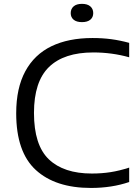

<svg xmlns="http://www.w3.org/2000/svg" viewBox="-20 -942 704 972"><path d="M62 -368.5Q62 -496 108 -581Q154 -666 240.2 -707.8Q326.5 -749.5 448.5 -749.5Q499.5 -749.5 544 -743.5Q588.5 -737.5 634 -725V-652Q546.5 -676.5 452.5 -676.5Q304 -676.5 228 -602.8Q152 -529 152 -370.5Q152 -207.5 227.2 -135.5Q302.5 -63.5 445 -63.5Q495 -63.5 539.8 -70.5Q584.5 -77.5 634 -93.5V-20.5Q546 9.5 440.5 9.5Q260.5 9.5 161.2 -81.5Q62 -172.5 62 -368.5ZM338 -875.5Q338 -897 352.8 -909.8Q367.5 -922.5 395 -922.5Q422.5 -922.5 437.2 -909.8Q452 -897 452 -875.5Q452 -854.5 437.2 -842.2Q422.5 -830 395 -830Q367.5 -830 352.8 -842.2Q338 -854.5 338 -875.5Z"/></svg>

Font: Encode Sans Expanded
Style: Regular
Weight: 400
Width: 7
Designer: Multiple Designers
Foundry: Impallari Type
Version: Version 2.000